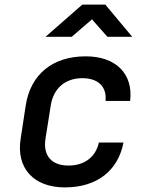

<svg xmlns="http://www.w3.org/2000/svg" viewBox="-20 -805 640 835"><path d="M178 -645H292L380 -721L447 -645H555L438 -785H338ZM262 10C400 10 493 -61 517 -185H410C396 -121 346 -85 278 -85C204 -85 166 -128 178 -203L201 -348C213 -422 265 -465 338 -465C406 -465 445 -429 439 -366H546C560 -484 484 -560 353 -560C209 -560 113 -482 92 -347L70 -203C49 -73 127 10 262 10Z"/></svg>

Font: JetBrains Mono SemiBold
Style: Italic
Weight: 472
Italic angle: -9°
Monospace: yes
Designer: Philipp Nurullin, Konstantin Bulenkov
Foundry: JetBrains
Version: Version 2.305